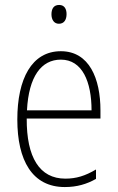

<svg xmlns="http://www.w3.org/2000/svg" viewBox="-20 -746 475 776"><path d="M219 -726C196 -726 188 -709 188 -688C188 -667 198 -650 218 -650C239 -650 249 -666 249 -689C249 -709 241 -726 219 -726ZM226 -539C108 -539 50 -427 50 -263C50 -98 110 10 242 10C291 10 331 -2 368 -23V-61C324 -35 288 -24 244 -24C140 -24 87 -110 88 -267H386V-300C386 -428 341 -539 226 -539ZM226 -505C313 -505 350 -415 350 -300H89C96 -437 147 -505 226 -505Z"/></svg>

Font: Noto Sans Tamil Condensed ExtraLight
Style: Regular
Weight: 200
Width: 3
Designer: Jelle Bosma - Monotype Design Team
Foundry: Monotype Imaging Inc.
Version: Version 2.004